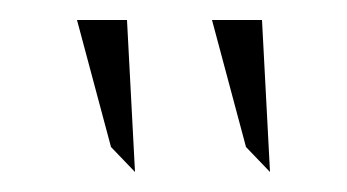

<svg xmlns="http://www.w3.org/2000/svg" viewBox="-20 -797 347 192"><path d="M57 -777 91 -650 115 -625 107 -777ZM192 -777 226 -650 250 -625 242 -777Z"/></svg>

Font: Charger Static
Style: Regular
Weight: 1000
Designer: Jasper
Foundry: KineticPlasma Fonts/Cannot Into Space Fonts
Version: Version 1.1